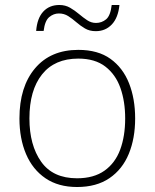

<svg xmlns="http://www.w3.org/2000/svg" viewBox="-20 -806 621 770"><path d="M522 -331Q522 -251 496.5 -189Q471 -127 419 -91.5Q367 -56 289 -56Q214 -56 162.5 -91Q111 -126 84.5 -188Q58 -250 58 -331Q58 -458 120.5 -532Q183 -606 294 -606Q373 -606 423 -570Q473 -534 497.5 -472Q522 -410 522 -331ZM98 -331Q98 -224 145 -157.5Q192 -91 289 -91Q356 -91 399 -121.5Q442 -152 462 -206Q482 -260 482 -331Q482 -399 463 -453Q444 -507 402.5 -539Q361 -571 294 -571Q199 -571 148.5 -507.5Q98 -444 98 -331ZM125 -682Q129 -733 153.5 -759.5Q178 -786 218 -786Q242 -786 261 -775Q280 -764 296.5 -750Q313 -736 329.5 -725Q346 -714 365 -714Q388 -714 405.5 -728.5Q423 -743 428 -786H459Q454 -735 428.5 -708Q403 -681 364 -681Q339 -681 320.5 -692Q302 -703 286 -717Q270 -731 253.5 -741.5Q237 -752 216 -752Q195 -752 177.5 -737.5Q160 -723 155 -682Z"/></svg>

Font: Noto Sans Malayalam UI ExtraLight
Style: Regular
Weight: 200
Designer: Jelle Bosma - Monotype Design Team
Foundry: Monotype Imaging Inc.
Version: Version 2.104; ttfautohint (v1.8.4.7-5d5b)